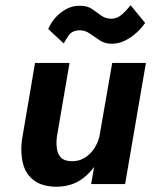

<svg xmlns="http://www.w3.org/2000/svg" viewBox="-20 -699 582 729"><path d="M326 0H455L534 -460H406ZM196 -180 244 -460H113L63 -166Q57 -116 68 -75.5Q79 -35 111 -12.5Q143 10 196 10Q251 9 289.5 -18Q328 -45 352.5 -89Q377 -133 385 -183L357 -179Q351 -155 336.5 -133.5Q322 -112 300 -99Q278 -86 250 -87Q223 -88 211 -101Q199 -114 196 -135Q193 -156 196 -180ZM163 -589 222 -534Q229 -548 241 -565Q253 -582 279 -584Q301 -585 319.5 -572.5Q338 -560 357 -547Q376 -534 400 -533Q429 -532 454 -544.5Q479 -557 499 -575.5Q519 -594 531 -612L476 -679Q461 -660 443.5 -644.5Q426 -629 406 -628Q382 -627 365 -639.5Q348 -652 330 -664.5Q312 -677 285 -677Q257 -678 232.5 -665Q208 -652 190.5 -632Q173 -612 163 -589Z"/></svg>

Font: Jost SemiBold
Style: Italic
Weight: 600
Italic angle: -5°
Version: Version 3.710